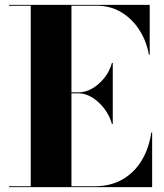

<svg xmlns="http://www.w3.org/2000/svg" viewBox="-20 -770 676 790"><path d="M440.5 -260Q431.5 -293.5 409.8 -322.2Q388 -351 360 -368.5Q332 -386 303.5 -386H274V-3.5H367.5Q436 -3.5 485.2 -32.5Q534.5 -61.5 564 -111.5Q593.5 -161.5 602.5 -225H606V0H17V-3.5H106.5V-746.5H17V-750H596V-545H592.5Q583.5 -598.5 554.8 -644.5Q526 -690.5 481 -718.5Q436 -746.5 377.5 -746.5H274V-390H303.5Q332 -390 360 -406.2Q388 -422.5 409.8 -450Q431.5 -477.5 440.5 -511H444V-260Z"/></svg>

Font: Bodoni* 48
Style: Bold
Weight: 700
Version: Version 2.2